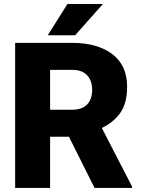

<svg xmlns="http://www.w3.org/2000/svg" viewBox="-20 -921 692 941"><path d="M443.4 0 317.9 -251H225.6V0H54.2V-710.9H334Q457 -710.9 530 -656Q603 -601.1 603 -496.1Q603 -414.1 569.1 -367.2Q535.2 -320.3 479 -293.9L627 -7.3V0ZM334 -578.6H225.6V-383.3H334Q382.8 -383.3 407.2 -409.2Q431.6 -435.1 431.6 -480.5Q431.6 -526.4 406.7 -552.5Q381.8 -578.6 334 -578.6ZM213.9 -748 310.5 -901.4H484.4L348.1 -748Z"/></svg>

Font: Vazirmatn UI Black
Style: Regular
Weight: 900
Designer: Saber Rastikerdar
Foundry: Saber Rastikerdar
Version: Version 33.003